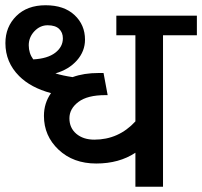

<svg xmlns="http://www.w3.org/2000/svg" viewBox="-22 -708 766 728"><path d="M104.1 -482.8Q158.7 -485.8 187.6 -508.1Q216.4 -530.3 216.4 -562.7Q216.4 -584.9 202 -598.6Q187.6 -612.2 158.7 -612.2Q129.9 -612.2 108.4 -589.5Q87 -566.7 87 -536.4Q87 -506.1 104.1 -482.8ZM491.4 0V-128.9Q429.7 -88 342.8 -88Q255.8 -88 200.2 -140.3Q144.6 -192.6 144.6 -268.5Q144.6 -317 171.4 -354.9Q94.5 -375.6 50.6 -419.6Q-1.5 -471.7 -1.5 -544.5Q-1.5 -606.2 39.7 -647.1Q80.9 -688.1 150.9 -688.1Q220.9 -688.1 260.6 -650.9Q300.3 -613.8 300.3 -557.6Q300.3 -513.7 269.7 -479Q239.1 -444.4 188.1 -429.7Q215.9 -421.1 253.3 -415.6Q295.8 -431.2 351.9 -431.2H370.6L386.2 -347.3H377.1Q309.4 -347.3 275.3 -321.5Q241.2 -295.8 241.2 -259.4Q241.2 -223 267.4 -200.7Q293.7 -178.5 335.7 -178.5Q427.7 -178.5 491.4 -247.7V-574.3H419.1V-648.6H724.5V-574.3H596.1V0Z"/></svg>

Font: Khula SemiBold
Style: Regular
Weight: 600
Designer: Erin McLaughlin, Steve Matteson
Version: Version 1.002;PS 1.0;hotconv 1.0.72;makeotf.lib2.5.5900; ttf